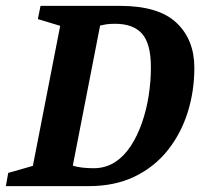

<svg xmlns="http://www.w3.org/2000/svg" viewBox="-36 -634 695 654"><path d="M-16 0 -8 -45 76 -69 169 -546 93 -569 102 -614H373Q504 -614 565 -556.5Q626 -499 626 -403Q626 -324 603.5 -252Q581 -180 536 -123Q491 -66 423.5 -33Q356 0 266 0ZM283 -61Q323 -61 354.5 -81Q386 -101 409 -136Q432 -171 447.5 -215.5Q463 -260 470.5 -308.5Q478 -357 478 -405Q478 -485 448 -519Q418 -553 356 -553Q337 -553 325 -551Q313 -549 305 -547L212 -70Q226 -65 245 -63Q264 -61 283 -61Z"/></svg>

Font: Manuale
Style: Bold Italic
Weight: 700
Italic angle: -11°
Version: Version 1.002